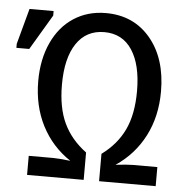

<svg xmlns="http://www.w3.org/2000/svg" viewBox="-74 -717 724 764"><g transform="rotate(5 288.5 -334.5)"><path d="M318.8 -668.9Q429.7 -668.9 496.8 -588.9Q564 -508.8 564 -376.5Q564 -277.3 523.7 -199Q483.4 -120.6 409.2 -70.8Q455.6 -76.2 478 -76.2H575.7V0H349.6V-109.4Q410.2 -153.8 439.5 -215.8Q468.8 -277.8 468.8 -370.1Q468.8 -475.1 430.2 -533.9Q391.6 -592.8 319.3 -592.8Q247.1 -592.8 208 -534.4Q168.9 -476.1 168.9 -370.1Q168.9 -277.8 198.2 -216.1Q227.5 -154.3 288.1 -109.4V0H62V-76.2H159.7Q182.1 -76.2 228.5 -70.8Q154.3 -120.1 114 -198.5Q73.7 -276.9 73.7 -376.5Q73.7 -462.9 104.5 -529.8Q135.3 -596.7 190.9 -632.8Q246.6 -668.9 318.8 -668.9ZM-24.4 -500V-516.1L14.2 -658.7H110.4V-640.6L26.9 -500Z"/></g></svg>

Font: Courier New
Style: Regular
Weight: 400
Designer: Steve Matteson
Foundry: Ascender Corporation
Version: Version 2.00.3